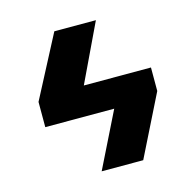

<svg xmlns="http://www.w3.org/2000/svg" viewBox="-103 -813 934 919"><g transform="rotate(-15 363.5 -353.0)"><path d="M495.7 0H289.8L425.4 -274.1H83.8V-399.1L244.3 -706H450.3L313.6 -419H646.3V-302.6Z"/></g></svg>

Font: Linik Sans Black
Style: Regular
Weight: 900
Designer: Fonts by Rasmus Andersson / Changes by Cristiano Sobral with parts from Marc Monis
Foundry: rsms
Version: Version 3.020; ttfautohint (v1.6)